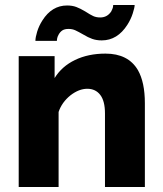

<svg xmlns="http://www.w3.org/2000/svg" viewBox="-20 -750 652 770"><path d="M491 -651Q505 -673 512.5 -696.5Q520 -720 520 -730H434L433 -721Q432 -716 426 -704Q410 -680 382 -680Q366 -680 354 -685.5Q342 -691 322 -704Q302 -716 286 -722Q270 -728 249 -728Q188 -728 150 -668Q136 -646 129 -623Q122 -600 122 -586H208L209 -595Q210 -602 215 -611Q221 -622 230 -628Q239 -634 255 -634Q270 -634 282 -628.5Q294 -623 315 -611Q333 -600 350 -594Q367 -588 388 -588Q451 -588 491 -651ZM533 -469Q494 -535 403 -535Q334 -535 281 -509.5Q228 -484 199 -437V-525H55V0H215V-301Q228 -340 263 -368Q297 -394 330 -394Q363 -394 382 -369.5Q401 -345 401 -295V0H561V-336Q561 -420 533 -469Z"/></svg>

Font: RT Raleway ExtraBold
Style: Regular
Weight: 400
Designer: Matt McInerney, Pablo Impallari, Rodrigo Fuenzalida — Edited by Milan Moffatt in April 2016
Foundry: Matt McInerney, Pablo Impallari, Rodrigo Fuenzalida — Edited by Milan Moffatt in April 2016
Version: Version 3.001